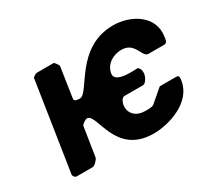

<svg xmlns="http://www.w3.org/2000/svg" viewBox="-111 -718 995 910"><g transform="rotate(-30 386.5 -263.5)"><path d="M254 -520H160C155 -520 141 -510 138 -507L63 -20C62 -11 71 0 80 0H167C179 0 200 -23 202 -33L227 -193C228 -197 249 -214 259 -214C313 -214 287 7 499 7C583 7 719 -36 736 -143C737 -151 743 -173 727 -173H634L564 -113C554 -104 523 -106 514 -106C470 -106 434 -135 441 -183C443 -193 450 -217 467 -217H567C585 -217 598 -249 600 -260C602 -276 599 -292 586 -300C571 -300 457 -288 465 -340C473 -389 519 -414 562 -414C638 -414 630 -333 665 -333H752C769 -333 770 -357 771 -365C788 -474 682 -534 586 -534C380 -534 329 -312 278 -312C271 -312 246 -312 248 -327L273 -493C274 -497 257 -520 254 -520Z"/></g></svg>

Font: Asimov Print
Style: CIt
Weight: 500
Designer: Google
Version: Version 2.000980: 2014